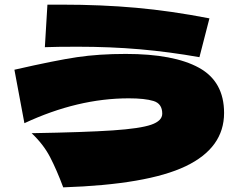

<svg xmlns="http://www.w3.org/2000/svg" viewBox="-20 -791 1040 826"><path d="M838 -545Q708 -568 581.5 -579Q455 -590 313 -590Q222 -590 173 -588L184 -771H246Q416 -771 566 -757.5Q716 -744 881 -712ZM116 -218Q347 -222 465 -230Q583 -238 630.5 -254.5Q678 -271 678 -302Q678 -345 640.5 -356.5Q603 -368 534 -368Q314 -368 85 -261L42 -491Q217 -531 311 -545Q405 -559 521 -559Q728 -559 836 -499.5Q944 -440 944 -305Q944 -155 779 -76Q614 3 252 15Q224 -60 195.5 -115Q167 -170 116 -218Z"/></svg>

Font: Mantou Sans
Style: Regular
Weight: 400
Designer: Mant0u / artakana
Foundry: Mant0u / artakana
Version: Version 1.001;October 22, 2023;FontCreator 14.0.0.2901 64-bi